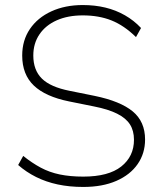

<svg xmlns="http://www.w3.org/2000/svg" viewBox="-20 -733 640 761"><path d="M310 8Q255 8 208.5 -2Q162 -12 123 -31.5Q84 -51 52 -79L72 -115Q107 -87 141.5 -68.5Q176 -50 217 -41.5Q258 -33 310 -33Q410 -33 460.5 -73Q511 -113 511 -179Q511 -215 495 -240Q479 -265 444 -282.5Q409 -300 353 -311L254 -331Q160 -350 114 -394Q68 -438 68 -513Q68 -573 98.5 -618Q129 -663 183.5 -688Q238 -713 308 -713Q356 -713 397.5 -703Q439 -693 475 -672.5Q511 -652 539 -622L519 -586Q472 -632 422 -652Q372 -672 308 -672Q249 -672 205 -652.5Q161 -633 136.5 -597Q112 -561 112 -513Q112 -455 146 -421.5Q180 -388 256 -373L355 -353Q457 -332 506 -291.5Q555 -251 555 -180Q555 -125 525.5 -82.5Q496 -40 441 -16Q386 8 310 8Z"/></svg>

Font: Nunito Sans 12pt ExtraLight 12pt ExtraLight
Style: Regular
Weight: 250
Version: Version 3.101;gftools[0.9.27]